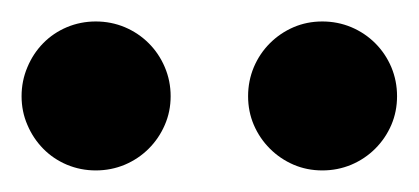

<svg xmlns="http://www.w3.org/2000/svg" viewBox="-20 -743 388 178"><path d="M138.2 -653.8Q138.2 -639.6 132.8 -627.2Q127.4 -614.7 117.9 -605.2Q108.4 -595.7 95.7 -590.3Q83 -585 68.8 -585Q54.7 -585 42 -590.3Q29.3 -595.7 20 -605.2Q10.7 -614.7 5.4 -627.2Q0 -639.6 0 -653.8Q0 -668 5.4 -680.7Q10.7 -693.4 20 -702.9Q29.3 -712.4 42 -717.8Q54.7 -723.1 68.8 -723.1Q83 -723.1 95.7 -717.8Q108.4 -712.4 117.9 -702.9Q127.4 -693.4 132.8 -680.7Q138.2 -668 138.2 -653.8ZM348.1 -653.8Q348.1 -639.6 342.8 -627.2Q337.4 -614.7 327.9 -605.2Q318.4 -595.7 305.7 -590.3Q293 -585 278.8 -585Q264.6 -585 252.2 -590.3Q239.7 -595.7 230.2 -605.2Q220.7 -614.7 215.3 -627.2Q210 -639.6 210 -653.8Q210 -668 215.3 -680.7Q220.7 -693.4 230.2 -702.9Q239.7 -712.4 252.2 -717.8Q264.6 -723.1 278.8 -723.1Q293 -723.1 305.7 -717.8Q318.4 -712.4 327.9 -702.9Q337.4 -693.4 342.8 -680.7Q348.1 -668 348.1 -653.8Z"/></svg>

Font: Charis SIL Cyr
Style: Bold
Weight: 700
Foundry: SIL International
Version: Version 5.000